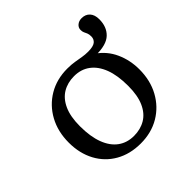

<svg xmlns="http://www.w3.org/2000/svg" viewBox="-152 -697 842 842"><g transform="rotate(-45 269.5 -276.0)"><path d="M263.5 -34.5Q304 -34.5 335 -53Q366 -71.5 383.2 -110Q400.5 -148.5 400.5 -208Q400.5 -273 383.8 -316.8Q367 -360.5 336.2 -383.2Q305.5 -406 262.5 -406Q222 -406 191.2 -387.5Q160.5 -369 143 -330.5Q125.5 -292 125.5 -232Q125.5 -168 142.2 -123.8Q159 -79.5 190 -57Q221 -34.5 263.5 -34.5ZM517.5 -504Q517.5 -457 489 -429.8Q460.5 -402.5 396 -403.5L396.5 -411.5Q442 -380 464.2 -330.8Q486.5 -281.5 486.5 -224.5Q486.5 -156 457.5 -103Q428.5 -50 377.8 -20Q327 10 261 10Q195 10 145 -18.5Q95 -47 67.5 -98.2Q40 -149.5 40 -216Q40 -284.5 69 -337.5Q98 -390.5 148.8 -420.5Q199.5 -450.5 265 -450.5Q290 -450.5 309.5 -447.2Q329 -444 346.5 -441Q364 -438 382 -438Q414 -438 426.8 -448.2Q439.5 -458.5 439.5 -475.5Q439.5 -489 436 -497Q432.5 -505 429.2 -511.8Q426 -518.5 426 -529Q426 -543.5 437.5 -553Q449 -562.5 465.5 -562.5Q489.5 -562.5 503.5 -547.2Q517.5 -532 517.5 -504Z"/></g></svg>

Font: Newsreader 16pt 16pt
Style: Regular
Weight: 400
Version: Version 1.003